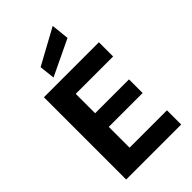

<svg xmlns="http://www.w3.org/2000/svg" viewBox="-284 -1061 1155 1155"><g transform="rotate(-45 294.0 -483.0)"><path d="M67 0V-700H535V-579H217V-414H505V-298H217V-121H535V0ZM192 -743 181 -842 408 -966 420 -852Z"/></g></svg>

Font: DM Sans 16pt Black
Style: Regular
Weight: 900
Version: Version 4.004;gftools[0.9.30]